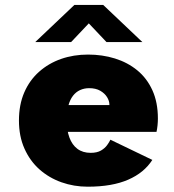

<svg xmlns="http://www.w3.org/2000/svg" viewBox="-20 -728 690 760"><path d="M327 11Q272.5 11 223.2 -6.5Q174 -24 136.2 -57.5Q98.5 -91 76.8 -139.8Q55 -188.5 55 -251Q55 -313.5 76 -362Q97 -410.5 134.8 -444Q172.5 -477.5 222 -494.8Q271.5 -512 328.5 -512Q385 -512 435 -496.5Q485 -481 523.2 -449.8Q561.5 -418.5 583.2 -370.8Q605 -323 605 -258.5Q605 -245.5 603.5 -231.2Q602 -217 599.5 -206H206V-312H413Q413 -312.5 413 -313Q413 -313.5 413 -314Q413 -328.5 403.8 -343.5Q394.5 -358.5 376.8 -368.8Q359 -379 333 -379Q313.5 -379 297 -371.5Q280.5 -364 268.8 -348.8Q257 -333.5 250.5 -309.5Q244 -285.5 244 -252.5Q244 -212.5 254.8 -183.5Q265.5 -154.5 286.5 -138.8Q307.5 -123 339 -123Q364 -123 379.8 -132.2Q395.5 -141.5 404.2 -153.8Q413 -166 417 -175L583 -95Q566.5 -69.5 542.8 -50Q519 -30.5 487.5 -16.8Q456 -3 416 4Q376 11 327 11ZM119.5 -561.5 274.5 -708.5H388.5L543.5 -561.5H401.5L331.5 -635.5L261.5 -561.5Z"/></svg>

Font: Trispace Thin ExtraBold
Style: Regular
Weight: 800
Version: Version 1.210